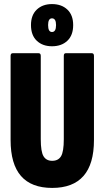

<svg xmlns="http://www.w3.org/2000/svg" viewBox="-20 -916 512 942"><path d="M236 6Q134 6 83 -52.5Q32 -111 32 -229V-642Q32 -655 43 -655H169Q180 -655 180 -642V-233Q180 -172 193.5 -149.5Q207 -127 236 -127Q266 -127 279.5 -149.5Q293 -172 293 -233V-642Q293 -655 303 -655H430Q441 -655 441 -642V-229Q441 -111 389.5 -52.5Q338 6 236 6ZM235 -689Q189 -689 160.5 -716Q132 -743 132 -793Q132 -842 160.5 -869Q189 -896 235 -896Q282 -896 310.5 -869Q339 -842 339 -793Q339 -743 310.5 -716Q282 -689 235 -689ZM235 -759Q255 -759 255 -793Q255 -826 235 -826Q216 -826 216 -793Q216 -759 235 -759Z"/></svg>

Font: Sofia Sans Extra Condensed Black
Style: Regular
Weight: 900
Designer: Botio Nikoltchev, Ani Petrova
Foundry: lettersoup
Version: Version 4.101